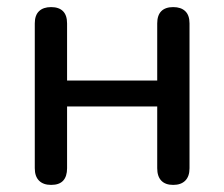

<svg xmlns="http://www.w3.org/2000/svg" viewBox="-20 -514 632 541"><path d="M124 7Q102 7 90 -5Q78 -17 78 -40V-448Q78 -471 90 -482.5Q102 -494 124 -494Q146 -494 157.5 -482.5Q169 -471 169 -448V-287H423V-448Q423 -471 434.5 -482.5Q446 -494 468 -494Q490 -494 502 -482.5Q514 -471 514 -448V-40Q514 -17 502 -5Q490 7 468 7Q446 7 434.5 -5Q423 -17 423 -40V-214H169V-40Q169 -17 158 -5Q147 7 124 7Z"/></svg>

Font: Nunito Medium
Style: Regular
Weight: 500
Designer: Vernon Adams
Foundry: Vernon Adams
Version: Version 3.602